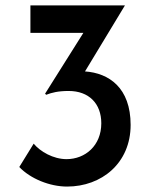

<svg xmlns="http://www.w3.org/2000/svg" viewBox="-20 -679 564 707"><path d="M440 -659H92V-558H287L146 -334L150 -330C171 -338 194 -344 233 -344C307 -344 353 -298 353 -225C353 -143 294 -93 225 -93C176 -93 128 -121 104 -150L51 -64C92 -21 163 8 227 8C354 8 461 -78 461 -219C461 -356 381 -410 293 -416Z"/></svg>

Font: Reem Kufi
Style: Regular
Weight: 400
Designer: Khaled Hosny
Version: Version 0.007